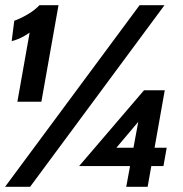

<svg xmlns="http://www.w3.org/2000/svg" viewBox="-28 -720 704 740"><path d="M39 -328 96 -649.5 122.5 -623Q94.5 -598 67.8 -582.5Q41 -567 17 -561.5L27 -640Q52.5 -649 80 -665.5Q107.5 -682 124 -700H197.5L131.5 -328ZM-8.5 0 510 -700H606L88 0ZM541 0H458.5L517 -316L542.5 -295L398.5 -124.5L367 -150.5H614.5L602 -80H277L527 -372H607Z"/></svg>

Font: Cabin
Style: Bold Italic
Weight: 700
Width: 4
Italic angle: -10°
Designer: Pablo Impallari
Foundry: Pablo Impallari. http://www.impallari.com Igino Marini. http://www.ikern.com
Version: Version 3.001